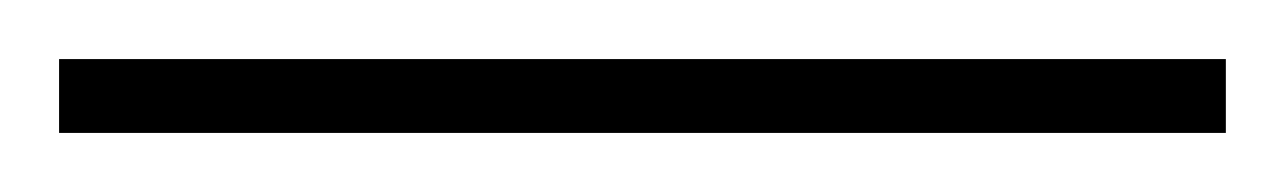

<svg xmlns="http://www.w3.org/2000/svg" viewBox="-22 71 435 65"><path d="M393 116V91H-2V116Z"/></svg>

Font: Noto Sans Arabic SemCond Thin
Style: Regular
Weight: 100
Width: 4
Designer: Monotype Design Team, Nadine Chahine, Nizar Qandah and Khaled Hosny
Foundry: Monotype Imaging Inc.
Version: Version 2.012